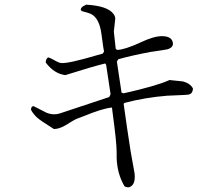

<svg xmlns="http://www.w3.org/2000/svg" viewBox="-20 -766 960 823"><path d="M807 -387Q807 -367 791 -361Q785 -359 703 -356H699Q600 -348 514 -325L510 -321Q524 -219 540 -117L557 -22V-20Q561 20 541 33Q531 41 514 33Q482 -21 480 -90Q480 -100 480 -114Q480 -156 462 -288Q461 -297 460 -305Q421 -302 336 -267Q318 -260 307 -256Q301 -254 259 -228Q233 -213 211 -213Q153 -249 138 -263Q122 -278 113 -295Q113 -311 124 -311L181 -282Q210 -271 237 -280L448 -350L454 -362L435 -488L431 -494Q377 -481 260 -444Q212 -450 176 -498Q176 -513 186 -520Q194 -519 222 -503Q233 -497 241 -496Q270 -492 398 -530Q412 -534 420 -536L426 -545Q424 -551 415 -619Q406 -690 368 -707Q364 -709 360 -710L332 -718Q329 -720 326 -723Q326 -736 344 -743Q347 -745 349 -746Q440 -741 466 -707Q474 -697 474 -685L468 -631V-630L476 -557L482 -552Q515 -553 582 -584Q639 -611 674 -611Q713 -611 720 -587Q726 -566 704 -557Q701 -556 699 -555Q692 -553 637 -545Q633 -545 629 -544Q547 -529 487 -512L481 -502L501 -369L510 -366Q648 -397 702 -421L706 -423L764 -417Q795 -409 807 -387Z"/></svg>

Font: cwTeXFangSong
Style: Medium
Weight: 500
Version: Version 1.17